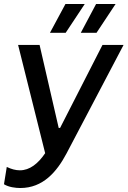

<svg xmlns="http://www.w3.org/2000/svg" viewBox="-38 -746 641 965"><path d="M64 199C178 199 247 118 296 26L583 -520H477L264 -103H257L161 -520H53L189 24C153 77 111 110 62 110C40 110 19 104 -4 93L-18 180C6 195 41 199 64 199ZM213 -581H292L388 -726H291ZM368 -581H447L543 -726H445Z"/></svg>

Font: Fixel Display Medium
Style: Italic
Weight: 500
Italic angle: -10°
Designer: AlfaBravo + MacPaw
Foundry: Kyrylo Tkachov, Marchela Mozhyna, Serhii Makarenko, Maria Weinstein, Zakhar Kryvoshyya
Version: Version 1.210;Glyphs 3.2 (3217)